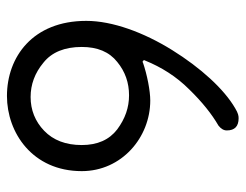

<svg xmlns="http://www.w3.org/2000/svg" viewBox="-97 -591 706 552"><g transform="rotate(90 256.0 -315.0)"><path d="M256 18C361 18 472 -55 472 -197C472 -312 375 -394 269 -394C241 -394 195 -385 160 -373C159 -372 159 -372 158 -372C156 -372 153 -374 153 -377C153 -377 153 -378 154 -379C173 -426 200 -469 237 -506C273 -543 308 -571 341 -590C350 -597 355 -605 355 -614C355 -637 343 -648 320 -648C313 -648 306 -647 291 -638C236 -606 175 -539 124 -457C73 -375 40 -285 40 -210C40 -56 144 18 256 18ZM259 -50C223 -50 190 -62 160 -87C130 -111 115 -148 115 -197C115 -242 129 -276 158 -299C186 -322 218 -333 254 -333C289 -333 321 -322 352 -299C382 -276 397 -242 397 -197C397 -151 383 -115 356 -89C329 -63 296 -50 259 -50Z"/></g></svg>

Font: Dongle Light
Style: Regular
Weight: 300
Designer: Yanghee Ryu
Foundry: Yanghee Ryu
Version: Version 2.000